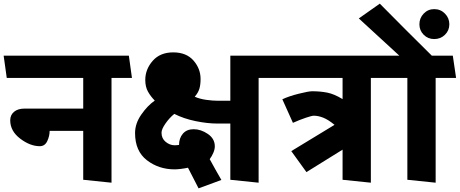

<svg xmlns="http://www.w3.org/2000/svg" viewBox="-31 -985 2519 1052"><path d="M425 0V-268H241Q241 -240 228 -212Q215 -184 187 -184Q134 -184 79.5 -225.5Q25 -267 25 -326Q25 -355 46 -372.5Q67 -390 103 -390H425V-558H6L-11 -680H675L692 -558H580V16Z M1231 0V-308H1161Q1105 -308 1040 -321.5Q975 -335 924 -361Q897 -339 875.5 -308Q854 -277 854 -258Q854 -226 877 -207.5Q900 -189 926 -189Q930 -189 936.5 -189.5Q943 -190 950 -191Q950 -228 971 -252.5Q992 -277 1030 -277Q1070 -277 1108 -251Q1146 -225 1146 -183Q1146 -167 1138 -148Q1130 -129 1118 -113Q1133 -85 1150 -55Q1167 -25 1182 1L1057 47L999 -66Q980 -62 959.5 -59.5Q939 -57 926 -57Q839 -57 774 -107Q709 -157 709 -256Q709 -308 743 -357Q777 -406 817 -434Q795 -456 780 -482.5Q765 -509 765 -547Q765 -605 805.5 -651.5Q846 -698 918 -698Q990 -698 1029 -653.5Q1068 -609 1068 -552Q1068 -521 1061.5 -499Q1055 -477 1036 -455Q1063 -443 1098.5 -438Q1134 -433 1162 -433H1231V-680H1481L1497 -558H1386V16Z M1846 0V-165L1648 -42L1565 -157L1802 -301Q1768 -329 1740.5 -340Q1713 -351 1688 -351Q1678 -351 1645 -340Q1612 -329 1574 -312L1516 -441Q1552 -458 1606 -471.5Q1660 -485 1679 -485Q1724 -485 1762 -477.5Q1800 -470 1846 -442V-558H1492L1475 -680H2096L2113 -558H2001V16Z M2201 0V-558H2107Q2103 -589 2099 -619Q2095 -649 2091 -680H2157L1935 -884L2050 -965Q2120 -894 2191.5 -822.5Q2263 -751 2335 -680H2450L2468 -558H2356V16ZM2267 -852Q2267 -886 2290.5 -910.5Q2314 -935 2348 -935Q2383 -935 2407 -910.5Q2431 -886 2431 -852Q2431 -818 2407 -794.5Q2383 -771 2348 -771Q2314 -771 2290.5 -794.5Q2267 -818 2267 -852Z"/></svg>

Font: Palanquin Dark Medium
Style: Regular
Weight: 500
Designer: Pria Ravichandran
Version: Version 1.001